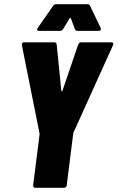

<svg xmlns="http://www.w3.org/2000/svg" viewBox="-20 -903 564 921"><path d="M139 -14 170 -260 169 -266 85 -686V-690Q85 -700 96 -700H241Q250 -700 252 -689L274 -469Q274 -465 276.5 -465Q279 -465 280 -469L355 -689Q360 -700 369 -700H515Q521 -700 523 -696Q525 -692 522 -686L332 -266L331 -260L300 -14Q300 -9 296 -5.5Q292 -2 287 -2H150Q139 -2 139 -14ZM158 -761Q158 -765 161 -769L235 -875Q240 -883 250 -883H399Q408 -883 412 -875L463 -769Q464 -767 464 -764Q464 -755 453 -755H351Q342 -755 339 -764L320 -815Q317 -820 314 -815L283 -764Q277 -755 268 -755H167Q158 -755 158 -761Z"/></svg>

Font: Barlow Condensed ExtraBold
Style: Italic
Weight: 800
Width: 3
Italic angle: -7°
Designer: Jeremy Tribby
Foundry: Tribby Type
Version: Version 1.408